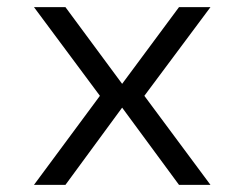

<svg xmlns="http://www.w3.org/2000/svg" viewBox="-20 -520 690 540"><path d="M75.5 0 261 -250.5 75.5 -500H164L325.5 -281.5H321.5L483.5 -500H572L386 -250.5L572 0H483.5L321.5 -220H325.5L164 0Z"/></svg>

Font: Trispace Thin Light
Style: Regular
Weight: 300
Version: Version 1.210